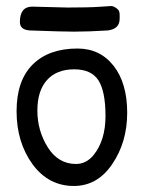

<svg xmlns="http://www.w3.org/2000/svg" viewBox="-20 -618 490 637"><path d="M46 -545Q46 -519 79 -517Q187 -513 225 -513Q274 -513 338 -517Q377 -522 377 -556V-568Q377 -576 375 -581Q373 -586 366 -591Q356 -598 349 -598Q345 -598 310.5 -595.5Q276 -593 204 -593L87 -596Q46 -596 46 -545ZM35 -249Q35 -146 88 -73Q141 -1 225 -1Q303 -1 352 -73Q402 -146 402 -244Q402 -342 357 -399.5Q312 -457 237 -457Q142 -457 88.5 -404Q35 -351 35 -249ZM138 -130Q104 -185 104 -251Q104 -317 136 -352.5Q168 -388 226 -388Q283 -388 306.5 -351.5Q330 -315 330 -233Q330 -152 290 -103Q266 -74 232 -74Q173 -74 138 -130Z"/></svg>

Font: Patrick Hand SC
Style: Regular
Weight: 400
Designer: Patrick Wagesreiter
Foundry: Patrick Wagesreiter
Version: Version 2.001; ttfautohint (v1.8.2)